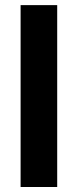

<svg xmlns="http://www.w3.org/2000/svg" viewBox="-20 -748 311 768"><path d="M208.8 -727.5V0H62.4V-727.5Z"/></svg>

Font: Adwaita Sans
Style: Regular
Weight: 400
Designer: Rasmus Andersson
Foundry: rsms
Version: Version 4.001;git-9221beed3